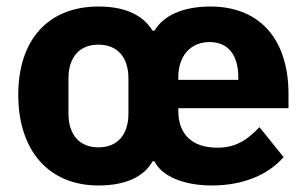

<svg xmlns="http://www.w3.org/2000/svg" viewBox="-20 -557 941 589"><path d="M630 12C726 12 803 -21 850 -75L776 -167C743 -133 709 -104 647 -104C566 -104 527 -148 527 -217V-225H865V-269C865 -432 781 -537 625 -537C541 -537 481 -509 454 -463H448C416 -515 357 -537 282 -537C128 -537 36 -435 36 -266C36 -97 128 12 282 12C365 12 422 -15 448 -62H454C475 -18 541 12 630 12ZM711 -312H527V-320C527 -385 564 -428 623 -428C682 -428 711 -385 711 -321ZM282 -105C224 -105 190 -143 190 -209V-316C190 -382 224 -420 282 -420C340 -420 374 -382 374 -316V-209C374 -143 340 -105 282 -105Z"/></svg>

Font: Braiins Sans
Style: Bold
Weight: 700
Designer: Mike Abbink, Paul van der Laan, Pieter van Rosmalen, Jiri Chlebus, Lubos Buracinsky
Foundry: Bold Monday, Sudetype
Version: Version 1.000;hotconv 1.0.109;makeotfexe 2.5.65596